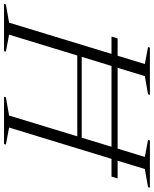

<svg xmlns="http://www.w3.org/2000/svg" viewBox="36 -816 745 928"><g transform="rotate(90 408.0 -352.5)"><path d="M173.5 -354 180 -375.5H649L642 -354ZM121 -519.5 130 -549H807L798 -519.5ZM254 -680.5 172 -696 174.5 -705H403L400 -696L312.5 -680.5L112 -24.5L194 -9L191.5 0H-36.5L-34 -9L54 -24.5ZM703 -680.5 621 -696 623.5 -705H851.5L849 -696L761.5 -680.5L561 -24.5L643 -9L640.5 0H412.5L415 -9L503 -24.5Z"/></g></svg>

Font: Newsreader 60pt Light
Style: Italic
Weight: 300
Italic angle: -17°
Designer: Hugues Gentile
Foundry: Production Type
Version: Version 1.003